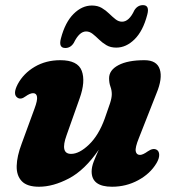

<svg xmlns="http://www.w3.org/2000/svg" viewBox="-20 -714 682 748"><path d="M590.5 -130.5Q600 -125 600.2 -110.8Q600.5 -96.5 589.5 -78Q565 -37 518.2 -11.8Q471.5 13.5 416.5 13.5Q337 13.5 337 -46Q337 -63.5 345.2 -84.8Q353.5 -106 365 -131Q310 -51 248.5 -18.8Q187 13.5 132 13.5Q85.5 13.5 64.8 -8.2Q44 -30 45 -67.8Q46 -105.5 64.5 -154.5L114.5 -291Q126.5 -323 124.2 -337Q122 -351 109 -351Q97 -351 79.5 -338.5Q61 -324.5 48 -333.5Q28.5 -346.5 49 -386Q71.5 -428 115.2 -453.8Q159 -479.5 215 -479.5Q283 -479.5 298.5 -438Q314 -396.5 290 -330L239.5 -187.5Q213 -114.5 257 -114.5Q289 -114.5 326.8 -150.8Q364.5 -187 388 -252Q402 -291 408.8 -312Q415.5 -333 415.5 -347Q415.5 -362.5 410.2 -376.8Q405 -391 405 -409Q405 -441 441.5 -460.2Q478 -479.5 543 -479.5Q591 -479.5 602.5 -444Q614 -408.5 589.5 -350L521 -176Q506 -139 508.8 -124.8Q511.5 -110.5 525.5 -110.5Q536.5 -110.5 556 -124.5Q576.5 -138.5 590.5 -130.5ZM433 -528.5Q410.5 -528.5 394.5 -538Q378.5 -547.5 365.8 -560Q353 -572.5 341 -582Q329 -591.5 315.5 -591.5Q289 -591.5 267.5 -547Q255 -527 234.5 -527Q207 -527 217.5 -565Q234 -627.5 266.8 -660Q299.5 -692.5 338 -692.5Q360.5 -692.5 376.5 -683Q392.5 -673.5 405.2 -661Q418 -648.5 430 -639Q442 -629.5 455.5 -629.5Q483 -629.5 503.5 -674Q516 -694 537 -694Q564 -694 553.5 -656Q537 -593 504.2 -560.8Q471.5 -528.5 433 -528.5Z"/></svg>

Font: Fraunces 9pt Soft
Style: Bold Italic
Weight: 700
Italic angle: -16°
Version: Version 1.000;[b76b70a41]